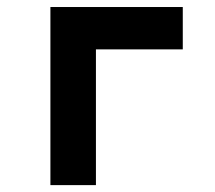

<svg xmlns="http://www.w3.org/2000/svg" viewBox="-20 -538 626 558"><path d="M126.5 0H258.8V-394.5H511.2V-517.6H126.5Z"/></svg>

Font: Cascadia Code
Style: Bold
Weight: 700
Monospace: yes
Designer: Aaron Bell
Foundry: Saja Typeworks
Version: Version 2404.023